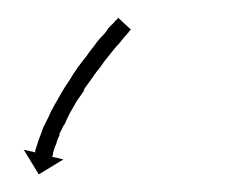

<svg xmlns="http://www.w3.org/2000/svg" viewBox="-20 -290 276 218"><path d="M127 -255Q126 -253 124 -251Q124 -251 124 -251Q124 -251 124 -251Q124 -251 124 -251Q124 -251 124 -251Q121 -248 118 -244Q118 -244 118 -244Q118 -244 118 -244Q118 -244 118 -244Q118 -244 118 -244Q115 -240 111 -236Q111 -236 111 -236Q111 -236 111 -236Q111 -236 111 -236Q111 -236 111 -236Q107 -231 103 -226Q103 -226 103 -226Q103 -226 103 -226Q103 -226 103 -226Q103 -226 103 -226Q98 -220 94 -214Q94 -214 94 -214Q94 -214 94 -214Q94 -214 94 -214Q94 -214 94 -214Q89 -208 85 -202Q85 -202 85 -202Q85 -202 85 -202Q85 -202 85 -202Q85 -202 85 -202Q80 -195 75 -188Q75 -188 75 -188Q75 -188 75 -188Q76 -188 76 -188Q76 -188 76 -188Q71 -181 67 -175Q67 -175 67 -175Q67 -175 67 -175Q67 -175 67 -175Q67 -175 67 -175Q63 -168 59 -161Q59 -161 59 -161Q59 -161 59 -161Q59 -161 59 -161Q59 -161 59 -161Q56 -155 53 -148Q53 -148 53 -148.5Q53 -149 53 -149Q53 -149 53 -149Q53 -149 53 -149Q50 -143 47 -137Q47 -137 47 -137Q47 -137 47 -137Q48 -137 48 -137Q48 -137 48 -137Q45 -132 44 -127Q44 -127 44 -127Q44 -127 44 -127Q44 -127 44 -127Q44 -127 44 -127Q42 -123 41 -119Q41 -119 41 -119Q41 -119 41 -119Q41 -119 41 -119Q41 -119 41 -119Q40 -116 40 -114Q40 -114 40 -114Q40 -114 40 -114Q40 -114 40 -114Q40 -114 40 -114Q40 -113 39 -112L52 -109L24 -92L7 -120L20 -117Q20 -118 20 -119Q20 -119 20 -119Q20 -119 20 -119Q20 -119 20 -119Q20 -119 20 -119Q21 -122 22 -125Q22 -125 22 -125Q22 -125 22 -125Q22 -125 22 -125Q22 -125 22 -125Q23 -129 25 -134Q25 -134 25 -134Q25 -134 25 -134Q25 -134 25 -134Q25 -134 25 -134Q27 -139 29 -145Q29 -145 29 -145Q29 -145 29 -145Q29 -145 29 -145Q29 -145 29 -145Q32 -151 35 -157Q35 -157 35 -157Q35 -157 35 -157Q35 -157 35 -157Q35 -157 35 -157Q38 -164 42 -171Q42 -171 42 -171Q42 -171 42 -171Q42 -171 42 -171Q42 -171 42 -171Q46 -178 50 -185Q50 -185 50 -185Q50 -185 50 -185Q50 -185 50 -185Q50 -185 50 -185Q54 -192 59 -199Q59 -199 59 -199Q59 -199 59 -199Q59 -199 59 -199Q59 -199 59 -199Q63 -206 68 -213Q68 -213 68 -213Q68 -213 68 -213Q68 -213 68 -213Q68 -213 68 -213Q73 -220 78 -226Q78 -226 78 -226Q78 -226 78 -226Q78 -226 78 -226Q78 -226 78 -226Q82 -232 87 -238Q87 -238 87 -238Q87 -238 87 -238Q87 -238 87 -238Q87 -238 87 -238Q91 -244 96 -249Q96 -249 96 -249Q96 -249 96 -249Q96 -249 96 -249Q96 -249 96 -249Q100 -253 103 -258Q103 -258 103 -258Q103 -258 103 -258Q103 -258 103 -258Q103 -258 103 -258Q106 -261 109 -264Q109 -264 109 -264Q109 -264 109 -264Q109 -264 109 -264Q109 -264 109 -264Q111 -267 113 -268Q114 -269 114 -270L129 -256Q128 -256 127 -255Z"/></svg>

Font: FRB American Cursive Just Arrows Light
Style: Italic
Weight: 300
Italic angle: -25°
Version: Version 2.0;Modular Font Editor K font №1